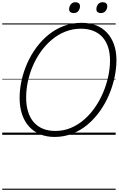

<svg xmlns="http://www.w3.org/2000/svg" viewBox="-20 -1217 1071 1733"><path d="M472 19Q400 19 342 -5Q284 -29 242.5 -74.5Q201 -120 179 -185.5Q157 -251 157 -334Q157 -410 174.5 -489.5Q192 -569 225.5 -645Q259 -721 307.5 -787Q356 -853 418 -903.5Q480 -954 555.5 -982.5Q631 -1011 717 -1011Q790 -1011 848 -988Q906 -965 946.5 -921Q987 -877 1009 -815Q1031 -753 1031 -674Q1031 -598 1013.5 -517Q996 -436 962.5 -358Q929 -280 880.5 -212Q832 -144 770 -92Q708 -40 633 -10.5Q558 19 472 19ZM479 -35Q554 -35 619.5 -62.5Q685 -90 740 -138Q795 -186 838 -248.5Q881 -311 911 -382Q941 -453 957 -527Q973 -601 973 -670Q973 -740 955 -793.5Q937 -847 903.5 -883.5Q870 -920 821 -939Q772 -958 711 -958Q636 -958 570.5 -932Q505 -906 449.5 -860Q394 -814 350.5 -753.5Q307 -693 277 -623.5Q247 -554 231.5 -481Q216 -408 216 -338Q216 -265 233.5 -208.5Q251 -152 285 -113.5Q319 -75 367.5 -55Q416 -35 479 -35ZM645 -1099Q627 -1099 615.5 -1107.5Q604 -1116 604 -1134Q604 -1158 619 -1177.5Q634 -1197 662 -1197Q679 -1197 690.5 -1188Q702 -1179 702 -1161Q702 -1137 687.5 -1118Q673 -1099 645 -1099ZM890 -1099Q872 -1099 861 -1107.5Q850 -1116 850 -1134Q850 -1158 864.5 -1177.5Q879 -1197 907 -1197Q925 -1197 936.5 -1188Q948 -1179 948 -1161Q948 -1137 933 -1118Q918 -1099 890 -1099ZM0 486H1024V496H0ZM0 -20H1024V0H0ZM0 -505H1024V-500H0ZM0 -1006H1024V-996H0Z"/></svg>

Font: Playwrite CA Guides
Style: Regular
Weight: 400
Designer: Veronika Burian, José Scaglione
Foundry: TypeTogether
Version: Version 1.003